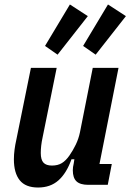

<svg xmlns="http://www.w3.org/2000/svg" viewBox="-20 -825 582 857"><path d="M233 -522 170 -211Q162 -174 162 -142Q162 -112 174 -99Q186 -86 212 -86Q238 -86 256 -97Q274 -108 290 -131Q306 -154 318.5 -180Q331 -206 337 -235L394 -522H509L424 -93H479L461 0H374Q338 0 321.5 -15.5Q305 -31 305 -65Q305 -72 306 -79.5Q307 -87 309 -95L312 -114H299Q277 -52 241 -20Q205 12 150 12Q94 12 68 -20.5Q42 -53 42 -114Q42 -135 45 -157.5Q48 -180 52 -197L118 -522ZM237 -581 181 -620 292 -805 372 -753ZM407 -581 351 -620 462 -805 542 -753Z"/></svg>

Font: IBM Plex Sans Cond SmBld
Style: Italic
Weight: 600
Width: 3
Italic angle: -11°
Designer: Mike Abbink, Paul van der Laan, Pieter van Rosmalen
Foundry: Bold Monday
Version: Version 1.3